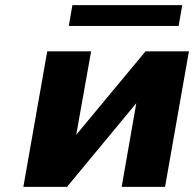

<svg xmlns="http://www.w3.org/2000/svg" viewBox="-20 -728 756 748"><path d="M547 -528 277 -203 335 -528H164L71 0H241L511 -326L454 0H623L716 -528ZM676 -627 690 -708H262L248 -627Z"/></svg>

Font: Asimov
Style: XWidIt
Weight: 500
Designer: Google
Version: Version 2.000980; 2014